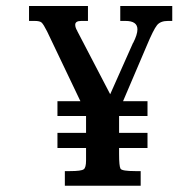

<svg xmlns="http://www.w3.org/2000/svg" viewBox="-20 -610 588 633"><path d="M248 -541Q228 -541 228 -528.3Q228 -519 234.9 -507.8V-507.3L343.3 -299.3L418.5 -468.3H418.9Q433.1 -496.1 433.1 -513.2Q433.1 -541 393.6 -541H378.9H377.9H376.5V-542V-543.5V-587.9V-588.9V-590.3H377.9H378.9H545.4H546.9H547.9V-588.9V-587.9V-543.5V-542V-541H546.9H545.4H533.7Q508.8 -541 497.6 -526.9Q485.8 -512.2 463.4 -458.5L385.7 -276.4H463.9H464.8H466.3V-275.4V-273.9V-230V-228.5V-227.5H464.8H463.9H372.6V-171.9H463.9H464.8H466.3V-170.9V-169.4V-124.5V-123V-122.1H464.8H463.9H372.6V-102.1Q372.6 -62 377.4 -53.7Q382.3 -45.9 425.8 -45.9H441.4H442.4H443.8V-44.9V-43.5V0V1V2.4H442.4H441.4H196.3H195.3H193.8V1V0V-43.5V-44.9V-45.9H195.3H196.3H211.4Q247.6 -45.9 255.9 -51.8Q263.7 -57.1 263.7 -81.1V-122.1H171.9H170.9H169.4V-123V-124.5V-169.4V-170.9V-171.9H170.9H171.9H263.7V-227.5H171.9H170.9H169.4V-228.5V-230V-273.9V-275.4V-276.4H170.9H171.9H245.1L135.3 -506.3Q123.5 -529.8 117.2 -535.6Q111.3 -541 94.2 -541H78.1H77.1H75.7V-542V-543.5V-587.9V-588.9V-590.3H77.1H78.1H267.6H268.6H270V-588.9V-587.9V-543.5V-542V-541H268.6H267.6Z"/></svg>

Font: RIT Rachana
Style: Bold
Weight: 700
Designer: Hussain KH
Version: 1.5.2